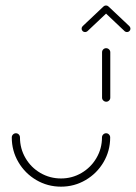

<svg xmlns="http://www.w3.org/2000/svg" viewBox="-20 -699 509 719"><path d="M377.4 -200Q383.7 -200 388.1 -195.4Q392.6 -190.7 392.6 -184.4Q392.6 -134.1 367.8 -91.9Q343 -49.6 300.7 -24.8Q258.5 0 208.5 0Q158.1 0 115.9 -24.8Q73.7 -49.6 48.9 -91.9Q24.1 -134.1 24.1 -184.4Q24.1 -190.7 28.7 -195.4Q33.3 -200 39.6 -200Q45.9 -200 50.4 -195.4Q54.8 -190.7 54.8 -184.4Q54.8 -142.6 75.4 -107.2Q95.9 -71.9 131.3 -51.3Q166.7 -30.7 208.5 -30.7Q250 -30.7 285.2 -51.3Q320.4 -71.9 341.1 -107.2Q361.9 -142.6 361.9 -184.4Q361.9 -190.7 366.5 -195.4Q371.1 -200 377.4 -200ZM377.8 -318.1Q371.5 -318.1 366.9 -322.6Q362.2 -327 362.2 -333.3V-503.3Q362.2 -509.6 366.7 -514.1Q371.1 -518.5 377.4 -518.5Q383.7 -518.5 388.3 -514.1Q393 -509.6 393 -503.3V-333.3Q393 -327 388.5 -322.6Q384.1 -318.1 377.8 -318.1ZM377 -678.5Q382.2 -678.5 386.1 -674.8Q390 -671.1 390 -665.9Q390 -660.4 385.9 -656.3L307.4 -582.2Q303.3 -578.9 298.5 -578.9Q293.3 -578.9 289.4 -582.6Q285.6 -586.3 285.6 -591.5Q285.6 -597 289.6 -601.1L368.1 -675.2Q371.9 -678.5 377 -678.5ZM386.7 -674.4 464.4 -601.1Q468.5 -597 468.5 -591.5Q468.5 -586.3 464.6 -582.6Q460.7 -578.9 455.6 -578.9Q450.7 -578.9 446.7 -582.2L368.9 -655.9Z"/></svg>

Font: 26F Galaxy Sans Ultra Light
Style: Regular
Weight: 200
Designer: C₂₉H₂₅N₃O₅
Version: Version 1.100